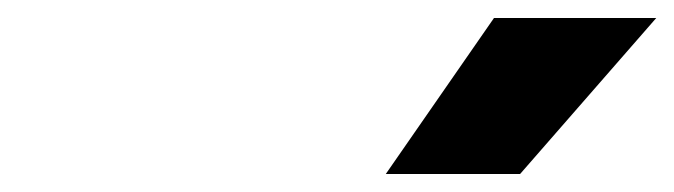

<svg xmlns="http://www.w3.org/2000/svg" viewBox="-20 -808 748 213"><path d="M408 -615 528 -788H708L557 -615Z"/></svg>

Font: Azeret Mono Thin ExtraBold
Style: Italic
Weight: 800
Italic angle: -12°
Version: Version 1.002